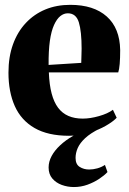

<svg xmlns="http://www.w3.org/2000/svg" viewBox="-20 -550 532 794"><path d="M265.5 11.5Q178.5 11.5 123 -20.5Q67.5 -52.5 41.2 -111.2Q15 -170 15 -249.5Q15 -315 33.8 -366.8Q52.5 -418.5 86.8 -455Q121 -491.5 167.5 -510.8Q214 -530 270.5 -530Q367.5 -530 421.5 -481.8Q475.5 -433.5 477 -343Q477 -309 475 -285.8Q473 -262.5 469 -250.5H182Q184 -199.5 193.5 -163.5Q203 -127.5 220.2 -104.5Q237.5 -81.5 263 -70.5Q288.5 -59.5 322 -59.5Q353 -59.5 389.2 -69.8Q425.5 -80 447 -96L462.5 -63Q448 -47.5 417.8 -30Q387.5 -12.5 347.8 -0.5Q308 11.5 265.5 11.5ZM181 -281.5 316 -290Q316.5 -305.5 316.8 -319.2Q317 -333 317.5 -348.5Q317.5 -420.5 306 -457.8Q294.5 -495 260.5 -495Q244 -495 229.5 -483.5Q215 -472 203.5 -446.8Q192 -421.5 186.2 -380.8Q180.5 -340 181 -281.5ZM285.5 223.5Q259.5 223.5 235.5 214.8Q211.5 206 196.2 188Q181 170 181 142.5Q181 118.5 193.5 95.2Q206 72 228.8 50.8Q251.5 29.5 282.2 12Q313 -5.5 349 -18L366.5 -22L392 -18Q354 1 332.2 21.2Q310.5 41.5 301.5 62Q292.5 82.5 292.5 103Q292.5 129.5 309.5 140.2Q326.5 151 348.5 151Q365.5 151 382.5 146.2Q399.5 141.5 414 132L424.5 161.5Q411.5 175.5 390 189.8Q368.5 204 341.8 213.8Q315 223.5 285.5 223.5Z"/></svg>

Font: Merriweather 120pt ExtraBold
Style: Regular
Weight: 800
Version: Version 2.100